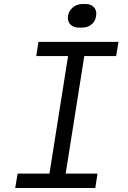

<svg xmlns="http://www.w3.org/2000/svg" viewBox="-20 -939 640 959"><path d="M456 0H56L68 -72H227L320 -659H161L172 -730H572L560 -659H401L308 -72H467ZM373 -801Q349 -801 334 -814.5Q319 -828 319 -849Q319 -879 340.5 -899Q362 -919 392 -919H408Q432 -919 446.5 -905.5Q461 -892 461 -871Q461 -840 441 -820.5Q421 -801 389 -801Z"/></svg>

Font: JetBrains Mono Semi Light
Style: Italic
Weight: 350
Italic angle: -9°
Monospace: yes
Designer: Philipp Nurullin, Konstantin Bulenkov
Foundry: JetBrains
Version: 2.002